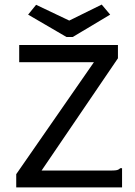

<svg xmlns="http://www.w3.org/2000/svg" viewBox="-20 -820 590 840"><path d="M51 -58 391 -548H64V-623H496V-565L162 -74H469Q485 -74 492.5 -76Q500 -78 506 -84H514V0H51ZM425 -800 462 -756 298 -658H271L103 -756L138 -799L283 -730Z"/></svg>

Font: Inconsolata SemiExpanded Medium
Style: Regular
Weight: 500
Width: 6
Monospace: yes
Designer: Raph Levien, Cyreal, Brenton Simpson
Foundry: Raph Levien, Cyreal, Google
Version: Version 3.001; ttfautohint (v1.8.2.53-6de2)